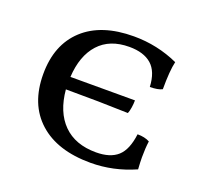

<svg xmlns="http://www.w3.org/2000/svg" viewBox="-96 -619 786 738"><g transform="rotate(20 297.5 -250.0)"><path d="M521 -81Q521 -62 523 -32Q435 7 342 7Q206 7 130.5 -61Q55 -129 55 -252Q55 -372 128 -439.5Q201 -507 334 -507Q430 -507 516 -468Q507 -430 507 -354Q490 -345 457 -345Q454 -407 422 -435Q390 -463 331 -463Q251 -463 206.5 -414Q162 -365 157 -277H421Q421 -263 418.5 -247Q416 -231 412 -222Q294 -226 157 -226Q165 -136 214 -87Q263 -38 348 -38Q406 -38 436.5 -65.5Q467 -93 475 -158Q505 -158 525 -147Q521 -118 521 -81Z"/></g></svg>

Font: Vollkorn SC
Style: Regular
Weight: 400
Designer: Friedrich Althausen
Foundry: Friedrich Althausen
Version: Version 4.015